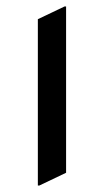

<svg xmlns="http://www.w3.org/2000/svg" viewBox="-20 -567 323 597"><path d="M97.7 9.8V-507.3L180.7 -546.9H185.5V-29.8L102.5 9.8Z"/></svg>

Font: Nova Square
Style: Book
Weight: 400
Designer: Wojciech Kalinowski "wmk69" (wmk69@o2.pl)
Foundry: Wojciech Kalinowski "wmk69" (wmk69@o2.pl)
Version: Version 3.1.0; 2021-05-23